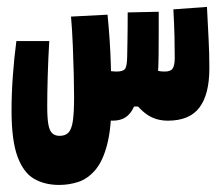

<svg xmlns="http://www.w3.org/2000/svg" viewBox="-20 -337 626 544"><path d="M147.5 187Q106.9 187 76.7 169.7Q46.4 152.3 29.5 106.4Q12.7 60.5 12.7 -23.9Q12.7 -71.8 16.4 -122.1Q20 -172.4 26.4 -220.7H119.6Q116.7 -173.3 115.2 -121.6Q113.8 -69.8 113.8 -36.1Q113.8 -3.4 116.9 14.9Q120.1 33.2 127.9 40.5Q135.7 47.9 148.9 47.9Q164.6 47.9 173.6 39.1Q182.6 30.3 186.3 6.6Q189.9 -17.1 189.9 -61.5Q189.9 -87.4 189 -126.2Q188 -165 186.3 -208Q184.6 -251 181.2 -290L284.7 -295.4Q292 -221.7 293.9 -157Q295.9 -92.3 295.9 -51.8Q295.9 25.9 283.4 73.2Q271 120.6 249.5 145.3Q228 169.9 201.7 178.5Q175.3 187 147.5 187ZM298.8 4.9Q274.4 4.9 248.8 -4.9Q223.1 -14.6 207.5 -39.1L227.1 -152.3Q247.1 -143.1 272.7 -138.7Q298.3 -134.3 310.5 -134.3Q329.1 -134.3 334.5 -142.1Q339.8 -149.9 340.3 -174.8Q340.8 -196.3 341.1 -217.3Q341.3 -238.3 341.6 -259.5Q341.8 -280.8 341.8 -301.8L429.7 -303.7Q429.7 -274.4 429.7 -244.1Q429.7 -213.9 429.4 -184.8Q429.2 -155.8 427.7 -128.9Q426.3 -97.7 417 -74.2Q407.7 -50.8 398.4 -35.2H359.9Q350.6 -14.6 336.2 -4.9Q321.8 4.9 298.8 4.9ZM455.6 4.9Q420.9 4.9 395.5 -13.2Q370.1 -31.2 344.2 -69.8L367.2 -161.1Q391.1 -148.9 408.9 -141.6Q426.8 -134.3 446.8 -134.3Q463.9 -134.3 469.5 -143.3Q475.1 -152.3 475.1 -173.3Q475.1 -200.7 474.4 -234.1Q473.6 -267.6 471.2 -310.5L566.4 -317.4Q568.8 -268.1 571 -226.8Q573.2 -185.5 573.2 -143.6Q573.2 -69.8 545.2 -32.5Q517.1 4.9 455.6 4.9Z"/></svg>

Font: Cascadia Code
Style: Regular
Weight: 400
Monospace: yes
Designer: Aaron Bell
Foundry: Saja Typeworks
Version: Version 2106.017